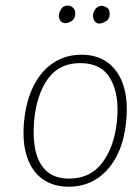

<svg xmlns="http://www.w3.org/2000/svg" viewBox="-20 -682 512 709"><path d="M234 7.5Q177 7.5 137.2 -20.8Q97.5 -49 79.5 -103.5Q61.5 -158 69 -235.5Q77 -313 105.5 -367.8Q134 -422.5 179 -451.2Q224 -480 281 -480Q339 -480 378.5 -450.5Q418 -421 435.8 -366.2Q453.5 -311.5 446 -235.5Q439 -158.5 410.2 -104.2Q381.5 -50 336.5 -21.2Q291.5 7.5 234 7.5ZM235.5 -22.5Q314 -22.5 358.2 -81.8Q402.5 -141 412 -235.5Q421.5 -330.5 388.5 -389.8Q355.5 -449 276.5 -449Q198.5 -449 156.8 -390.8Q115 -332.5 106 -235.5Q100.5 -174 111.2 -125.8Q122 -77.5 152.2 -50Q182.5 -22.5 235.5 -22.5ZM222 -596.5Q209 -596.5 202.5 -606.2Q196 -616 197.5 -628Q198.5 -637.5 206.5 -649.5Q214.5 -661.5 230 -661.5Q240.5 -661.5 249.2 -654Q258 -646.5 258 -632Q258 -614 245.8 -605.2Q233.5 -596.5 222 -596.5ZM347 -595Q335 -595 328.8 -605.5Q322.5 -616 323.5 -627Q324.5 -637.5 333 -649Q341.5 -660.5 355.5 -660.5Q363 -660.5 374 -654.5Q385 -648.5 385 -631Q385 -611 370.2 -603Q355.5 -595 347 -595Z"/></svg>

Font: Karla ExtraLight
Style: Italic
Weight: 250
Italic angle: -8°
Designer: Jonathan Pinhorn
Version: Version 2.004;gftools[0.9.33]